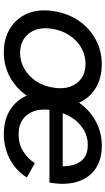

<svg xmlns="http://www.w3.org/2000/svg" viewBox="211 -764 564 1027"><g transform="rotate(90 493.5 -250.0)"><path d="M260 12Q184 12 129.5 -22.5Q75 -57 50.5 -118Q26 -179 40 -259Q52 -334 92 -391Q132 -448 192 -480Q252 -512 323 -512Q399 -512 453.5 -477.5Q508 -443 532 -382Q556 -321 542 -241Q530 -166 490 -109Q450 -52 390.5 -20Q331 12 260 12ZM262 -75Q308 -75 347 -97.5Q386 -120 413 -159.5Q440 -199 448 -251Q457 -303 443.5 -342Q430 -381 398.5 -403Q367 -425 321 -425Q275 -425 235.5 -402.5Q196 -380 169.5 -340.5Q143 -301 134 -249Q125 -197 139 -158Q153 -119 185 -97Q217 -75 262 -75ZM689 12Q614 10 562 -25Q510 -60 487 -120.5Q464 -181 477 -259Q490 -336 531 -393.5Q572 -451 633.5 -482.5Q695 -514 767 -512Q840 -510 887 -475Q934 -440 952.5 -378Q971 -316 956 -232H863Q873 -292 866.5 -337.5Q860 -383 833.5 -409.5Q807 -436 758 -437Q711 -438 671.5 -414Q632 -390 606 -347Q580 -304 569 -247Q560 -191 573.5 -151Q587 -111 618.5 -89Q650 -67 695 -67Q747 -66 787.5 -90.5Q828 -115 852 -154L929 -111Q903 -70 865.5 -42Q828 -14 783 -0.5Q738 13 689 12ZM536 -232 543 -303H910L904 -232Z"/></g></svg>

Font: Figtree Light Medium
Style: Italic
Weight: 500
Italic angle: -9.5°
Version: Version 2.000